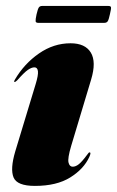

<svg xmlns="http://www.w3.org/2000/svg" viewBox="-20 -600 384 630"><path d="M218.5 -53Q228.5 -53 239 -61.5Q249.5 -70 265 -91Q269.5 -97 270.8 -98.5Q272 -100 274 -100Q280 -100 273 -85Q255 -45.5 210.5 -17.8Q166 10 94.5 10Q36 10 24.5 -17.8Q13 -45.5 30 -103L97 -324Q106 -353.5 104.5 -366.2Q103 -379 93 -379Q83.5 -379 71.2 -370.5Q59 -362 37 -337Q31 -331 28 -331Q24.5 -331 29 -339Q59.5 -391 107.8 -424.5Q156 -458 211.5 -458Q259.5 -458 278 -427.5Q296.5 -397 279 -339L213.5 -121Q201.5 -80.5 204.8 -66.8Q208 -53 218.5 -53ZM99.8 -552.5Q103.9 -570 107.2 -575.2Q110.6 -580.5 118.7 -580.5H335.2Q343.3 -580.5 344.2 -576Q345.1 -571.5 340.6 -553Q337 -536 333.6 -530.5Q330.2 -525 322.1 -525H105.7Q97.6 -525 96.9 -530.2Q96.2 -535.5 99.8 -552.5Z"/></svg>

Font: Fraunces 144pt Black
Style: Italic
Weight: 900
Italic angle: -16°
Version: Version 1.000;[0bf87f6ff]